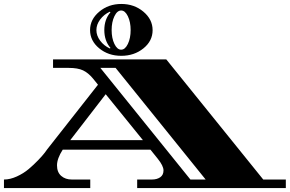

<svg xmlns="http://www.w3.org/2000/svg" viewBox="-34 -950 1464 970"><path d="M1410 -43V0H659V-43H733Q759 -43 775.5 -54.5Q792 -66 792 -89Q792 -112 763 -148L726 -194H283Q254 -149 254 -114.5Q254 -80 275 -61.5Q296 -43 329 -43H422V0H-14V-43Q17 -43 51 -58.5Q85 -74 111 -96Q137 -118 159 -141Q181 -164 192.5 -179Q204 -194 204 -195L461 -522L436 -553Q412 -582 385.5 -594.5Q359 -607 313 -607H234V-650H806L1296 -43ZM928 -43H1005L550 -607H473ZM321 -242H688L500 -474ZM544 -868Q530 -839 530 -798Q530 -757 544 -728Q558 -699 578 -699Q598 -699 612 -728Q626 -757 626 -798Q626 -839 612 -868Q598 -897 578 -897Q558 -897 544 -868ZM579 -930Q644 -930 690.5 -891Q737 -852 737 -797.5Q737 -743 690.5 -705.5Q644 -668 578.5 -668Q513 -668 467 -706Q421 -744 421 -798Q421 -852 467.5 -891Q514 -930 579 -930ZM524 -888 521 -891Q491 -877 472 -851.5Q453 -826 453 -798Q453 -770 472 -744.5Q491 -719 521 -705L524 -708Q493 -744 493 -798Q493 -852 524 -888Z"/></svg>

Font: Diplomata
Style: Regular
Weight: 400
Width: 7
Designer: Eduardo Rodriguez Tunni
Foundry: Eduardo Rodriguez Tunni
Version: Version 1.001